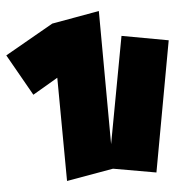

<svg xmlns="http://www.w3.org/2000/svg" viewBox="7 -422 556 610"><g transform="rotate(90 285.0 -117.0)"><path d="M55 -5 15 -153 438 -192 94 -225 108 -375 528 -336 516 -198 555 -52 227 -21 281 55 156 141 55 -5Z"/></g></svg>

Font: Blaka Ink
Style: Regular
Weight: 400
Designer: Mohamed Gaber
Foundry: Kief Type Foundry
Version: Version 1.003; ttfautohint (v1.8.4.7-5d5b)